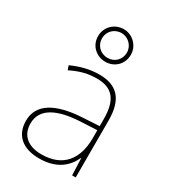

<svg xmlns="http://www.w3.org/2000/svg" viewBox="-198 -911 908 1021"><g transform="rotate(30 255.5 -400.5)"><path d="M256 -611C311 -611 356 -652 356 -711C356 -766 311 -811 256 -811C201 -811 155 -768 155 -711C155 -651 202 -611 256 -611ZM256 -635C211 -635 179 -669 179 -711C179 -753 212 -787 256 -787C297 -787 332 -753 332 -711C332 -669 301 -635 256 -635ZM264 -537C205 -537 150 -522 97 -498L106 -472C163 -501 211 -512 264 -512C357 -512 402 -463 402 -343V-300L299 -294C142 -285 48 -234 48 -129C48 -45 102 10 208 10C316 10 372 -42 400 -103H402L406 0H428V-350C428 -480 373 -537 264 -537ZM301 -270 402 -275V-220C400 -99 341 -15 208 -15C123 -15 76 -58 76 -129C76 -222 165 -263 301 -270Z"/></g></svg>

Font: Noto Sans Devanagari UI Thin
Style: Regular
Weight: 100
Designer: Jelle Bosma - Monotype Design Team
Foundry: Monotype Imaging Inc.
Version: Version 2.004